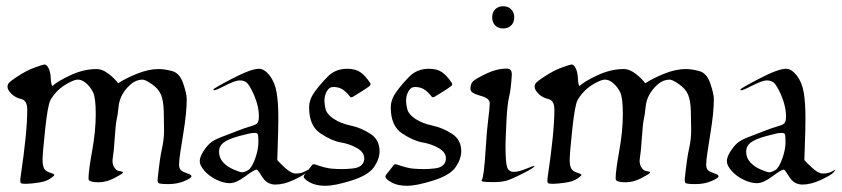

<svg xmlns="http://www.w3.org/2000/svg" viewBox="-20 -580 2683 612"><path d="M575.2 -264.2Q575.2 -221.2 564.5 -156.2L555.2 -97.2Q550.8 -69.3 550.8 -55.9Q550.8 -42.5 557.1 -37.1Q563.5 -31.7 577.1 -27.3Q590.3 -23.4 590.3 -18.1Q590.3 -12.7 567.9 -2.9Q545.4 6.8 516.4 6.8Q487.3 6.8 484.4 2.7Q481.4 -1.5 482.9 -13.2Q489.3 -75.2 496.1 -105.5Q502.9 -135.7 502.9 -163.1Q502.9 -190.4 502 -224.9Q501 -259.3 493.2 -278.1Q485.4 -296.9 464.4 -311.5Q443.4 -326.2 434.6 -326.2Q414.6 -326.2 397.9 -312.3Q381.3 -298.3 370.6 -280Q359.9 -261.7 357.7 -238.3Q355.5 -214.8 352.1 -200Q348.6 -185.1 345.7 -140.1Q342.8 -95.2 339.6 -77.6Q336.4 -60.1 343.3 -48.1Q350.1 -36.1 359.9 -34.7Q369.6 -33.2 371.3 -32Q373 -30.8 371.1 -28.8Q368.7 -24.9 343.8 -12Q318.8 1 294.4 1Q270 1 263.7 -5.4Q262.2 -6.3 262.2 -12.7Q262.2 -35.6 273.7 -99.1Q285.2 -162.6 285.2 -215.6Q285.2 -268.6 276.6 -285.9Q268.1 -303.2 254.4 -314.9Q240.7 -326.7 227.5 -326.2Q217.8 -326.2 197.8 -315.4Q177.7 -304.7 163.8 -290.8Q149.9 -276.9 141.1 -261.5Q132.3 -246.1 124 -168.2Q115.7 -90.3 115.7 -71.3Q115.7 -52.2 120.4 -43.5Q125 -34.7 136.2 -30.8Q147.5 -26.9 149.2 -26.1Q150.9 -25.4 152.6 -23.7Q154.3 -22 151.4 -19.5Q133.3 -2.4 105.5 1.7Q77.6 5.9 63.5 5.9Q49.3 5.9 46.9 3.9Q43 1 45.9 -18.1Q66.9 -158.7 66.9 -230.5Q66.9 -259.8 47.9 -264.2Q28.8 -268.6 16.4 -281Q3.9 -293.5 3.9 -303.7Q3.9 -307.1 6.1 -312.7Q8.3 -318.4 36.6 -336.9Q64.9 -355.5 91.3 -365Q117.7 -374.5 121.6 -374.5Q128.9 -374.5 135 -362.1Q141.1 -349.6 141.8 -330.3Q142.6 -311 147 -305.7Q162.1 -320.3 204.3 -340.1Q246.6 -359.9 287.6 -359.9Q307.1 -359.9 327.1 -344Q347.2 -328.1 356.4 -314.5Q379.9 -330.1 416.7 -345Q453.6 -359.9 485.4 -359.9Q504.4 -359.9 528.6 -353.5Q552.7 -347.2 564 -314Q575.2 -280.8 575.2 -264.2Z M867.2 -203.6Q867.2 -185.1 866.7 -163.1L863.8 -69.8Q868.7 -63.5 888.4 -45.2Q908.2 -26.9 922.9 -26.9Q939.5 -26.9 951.2 -33.2Q962.9 -39.6 962.9 -38.6Q962.9 -37.6 956.1 -29.8Q949.2 -22 917 -6.8Q884.8 8.3 857.9 8.3Q831.1 8.3 816.2 -15.6Q801.3 -39.6 798.3 -39.6Q791 -39.6 761.7 -17.8Q732.4 3.9 712.4 3.9Q692.9 3.9 669.7 -7.3Q646.5 -18.6 631.6 -35.6Q616.7 -52.7 616.7 -65.9Q616.7 -79.1 627.2 -95.9Q637.7 -112.8 648.9 -123Q660.2 -133.3 684.3 -142.6Q708.5 -151.9 736.1 -162.6Q763.7 -173.3 780.8 -178Q797.9 -182.6 801.5 -189.2Q805.2 -195.8 805.2 -209Q805.2 -228.5 799.6 -249Q793.9 -269.5 783 -291.5Q772 -313.5 763.7 -318.6Q755.4 -323.7 743.7 -323.7Q736.8 -323.7 724.6 -319.3Q712.4 -314.9 686 -301.5Q659.7 -288.1 659.7 -294.4Q659.7 -297.9 720 -329.3Q780.3 -360.8 805.7 -360.8Q822.8 -360.8 839.6 -339.1Q856.4 -317.4 861.8 -284.9Q867.2 -252.4 867.2 -203.6ZM803.7 -127.9Q803.7 -150.9 800.8 -153.6Q797.9 -156.2 794.4 -156.2Q791 -156.2 787.1 -156.2Q778.8 -156.2 742.9 -146.5Q707 -136.7 692.6 -125.5Q678.2 -114.3 678.2 -96.7Q678.2 -77.1 690.9 -63Q703.6 -48.8 724.4 -39.8Q745.1 -30.8 752 -30.8Q759.3 -30.8 771 -37.8Q782.7 -44.9 793.2 -74Q803.7 -103 803.7 -127.9Z M1189.9 -98.1Q1189.9 -73.2 1172.1 -47.4Q1154.3 -21.5 1100.8 -4.6Q1047.4 12.2 1017.1 12.2Q987.3 12.2 967.8 1.5Q948.2 -9.3 948.2 -17.1Q948.2 -19.5 950.2 -22.5Q974.1 -52.2 975.1 -54.2Q977.5 -57.6 984.9 -55.7Q1018.1 -43.9 1036.9 -42.5Q1055.7 -41 1070.8 -41Q1085.4 -41 1104.2 -43Q1123 -44.9 1132.1 -53.5Q1141.1 -62 1141.1 -75.2Q1141.1 -94.7 1118.2 -107.9Q1095.2 -121.1 1066.4 -126Q1037.6 -130.9 1001.5 -154.8Q965.3 -178.7 965.3 -237.3Q965.3 -262.7 982.9 -287.1Q1000.5 -311.5 1024.9 -336.2Q1049.3 -360.8 1086.9 -360.8Q1112.8 -360.8 1128.7 -349.9Q1144.5 -338.9 1159.7 -315.9Q1161.1 -313.5 1161.1 -311.5Q1161.1 -308.1 1156.7 -304.7Q1147 -297.4 1130.6 -287.4Q1114.3 -277.3 1105 -271.5Q1099.1 -268.1 1095.7 -272Q1082.5 -288.6 1070.8 -295.7Q1059.1 -302.7 1042.5 -302.7Q1028.8 -302.7 1021.5 -288.6Q1014.2 -274.4 1014.2 -260.7Q1014.2 -246.1 1018.3 -230.7Q1022.5 -215.3 1044.2 -200.9Q1065.9 -186.5 1098.1 -179.7Q1130.4 -172.9 1160.2 -153.8Q1189.9 -134.8 1189.9 -98.1Z M1450.2 -98.1Q1450.2 -73.2 1432.4 -47.4Q1414.6 -21.5 1361.1 -4.6Q1307.6 12.2 1277.3 12.2Q1247.6 12.2 1228 1.5Q1208.5 -9.3 1208.5 -17.1Q1208.5 -19.5 1210.4 -22.5Q1234.4 -52.2 1235.4 -54.2Q1237.8 -57.6 1245.1 -55.7Q1278.3 -43.9 1297.1 -42.5Q1315.9 -41 1331.1 -41Q1345.7 -41 1364.5 -43Q1383.3 -44.9 1392.3 -53.5Q1401.4 -62 1401.4 -75.2Q1401.4 -94.7 1378.4 -107.9Q1355.5 -121.1 1326.7 -126Q1297.9 -130.9 1261.7 -154.8Q1225.6 -178.7 1225.6 -237.3Q1225.6 -262.7 1243.2 -287.1Q1260.7 -311.5 1285.2 -336.2Q1309.6 -360.8 1347.2 -360.8Q1373 -360.8 1388.9 -349.9Q1404.8 -338.9 1419.9 -315.9Q1421.4 -313.5 1421.4 -311.5Q1421.4 -308.1 1417 -304.7Q1407.2 -297.4 1390.9 -287.4Q1374.5 -277.3 1365.2 -271.5Q1359.4 -268.1 1356 -272Q1342.8 -288.6 1331.1 -295.7Q1319.3 -302.7 1302.7 -302.7Q1289.1 -302.7 1281.7 -288.6Q1274.4 -274.4 1274.4 -260.7Q1274.4 -246.1 1278.6 -230.7Q1282.7 -215.3 1304.4 -200.9Q1326.2 -186.5 1358.4 -179.7Q1390.6 -172.9 1420.4 -153.8Q1450.2 -134.8 1450.2 -98.1Z M1558.3 -499Q1548.8 -508.8 1548.8 -524.7Q1548.8 -540.5 1558.3 -550.3Q1567.9 -560.1 1583.7 -560.1Q1599.6 -560.1 1609.4 -550.3Q1619.1 -540.5 1619.1 -524.7Q1619.1 -508.8 1609.4 -499Q1599.6 -489.3 1583.7 -489.3Q1567.9 -489.3 1558.3 -499ZM1591.3 -114.3Q1591.3 -61 1596.7 -46.6Q1602.1 -32.2 1617.9 -32.2Q1633.8 -32.2 1658.7 -42.7Q1683.6 -53.2 1683.6 -50.3Q1683.6 -45.9 1646.7 -27.1Q1609.9 -8.3 1593.8 -3.9Q1577.6 0.5 1552.2 0.5Q1526.9 0.5 1519.8 -1.2Q1512.7 -2.9 1515.9 -6.8Q1519 -10.7 1522.2 -35.2Q1525.4 -59.6 1528.6 -112.5Q1531.7 -165.5 1536.4 -200.7Q1541 -235.8 1541 -251.5Q1541 -267.1 1510.3 -275.1Q1479.5 -283.2 1479.5 -296.4Q1479.5 -313.5 1488.5 -321.5Q1497.6 -329.6 1530.5 -345.5Q1563.5 -361.3 1595.7 -361.3Q1612.3 -361.3 1611.3 -341.3Q1608.9 -296.4 1602.8 -271.5Q1596.7 -246.6 1594 -188.5Q1591.3 -130.4 1591.3 -114.3Z M2255.4 -264.2Q2255.4 -221.2 2244.6 -156.2L2235.4 -97.2Q2231 -69.3 2231 -55.9Q2231 -42.5 2237.3 -37.1Q2243.7 -31.7 2257.3 -27.3Q2270.5 -23.4 2270.5 -18.1Q2270.5 -12.7 2248 -2.9Q2225.6 6.8 2196.5 6.8Q2167.5 6.8 2164.6 2.7Q2161.6 -1.5 2163.1 -13.2Q2169.4 -75.2 2176.3 -105.5Q2183.1 -135.7 2183.1 -163.1Q2183.1 -190.4 2182.1 -224.9Q2181.2 -259.3 2173.3 -278.1Q2165.5 -296.9 2144.5 -311.5Q2123.5 -326.2 2114.7 -326.2Q2094.7 -326.2 2078.1 -312.3Q2061.5 -298.3 2050.8 -280Q2040 -261.7 2037.8 -238.3Q2035.6 -214.8 2032.2 -200Q2028.8 -185.1 2025.9 -140.1Q2022.9 -95.2 2019.8 -77.6Q2016.6 -60.1 2023.4 -48.1Q2030.3 -36.1 2040 -34.7Q2049.8 -33.2 2051.5 -32Q2053.2 -30.8 2051.3 -28.8Q2048.8 -24.9 2023.9 -12Q1999 1 1974.6 1Q1950.2 1 1943.8 -5.4Q1942.4 -6.3 1942.4 -12.7Q1942.4 -35.6 1953.9 -99.1Q1965.3 -162.6 1965.3 -215.6Q1965.3 -268.6 1956.8 -285.9Q1948.2 -303.2 1934.6 -314.9Q1920.9 -326.7 1907.7 -326.2Q1897.9 -326.2 1877.9 -315.4Q1857.9 -304.7 1844 -290.8Q1830.1 -276.9 1821.3 -261.5Q1812.5 -246.1 1804.2 -168.2Q1795.9 -90.3 1795.9 -71.3Q1795.9 -52.2 1800.5 -43.5Q1805.2 -34.7 1816.4 -30.8Q1827.6 -26.9 1829.3 -26.1Q1831.1 -25.4 1832.8 -23.7Q1834.5 -22 1831.5 -19.5Q1813.5 -2.4 1785.6 1.7Q1757.8 5.9 1743.7 5.9Q1729.5 5.9 1727.1 3.9Q1723.1 1 1726.1 -18.1Q1747.1 -158.7 1747.1 -230.5Q1747.1 -259.8 1728 -264.2Q1709 -268.6 1696.5 -281Q1684.1 -293.5 1684.1 -303.7Q1684.1 -307.1 1686.3 -312.7Q1688.5 -318.4 1716.8 -336.9Q1745.1 -355.5 1771.5 -365Q1797.9 -374.5 1801.8 -374.5Q1809.1 -374.5 1815.2 -362.1Q1821.3 -349.6 1822 -330.3Q1822.8 -311 1827.1 -305.7Q1842.3 -320.3 1884.5 -340.1Q1926.8 -359.9 1967.8 -359.9Q1987.3 -359.9 2007.3 -344Q2027.3 -328.1 2036.6 -314.5Q2060.1 -330.1 2096.9 -345Q2133.8 -359.9 2165.5 -359.9Q2184.6 -359.9 2208.7 -353.5Q2232.9 -347.2 2244.1 -314Q2255.4 -280.8 2255.4 -264.2Z M2547.4 -203.6Q2547.4 -185.1 2546.9 -163.1L2543.9 -69.8Q2548.8 -63.5 2568.6 -45.2Q2588.4 -26.9 2603 -26.9Q2619.6 -26.9 2631.3 -33.2Q2643.1 -39.6 2643.1 -38.6Q2643.1 -37.6 2636.2 -29.8Q2629.4 -22 2597.2 -6.8Q2564.9 8.3 2538.1 8.3Q2511.2 8.3 2496.3 -15.6Q2481.4 -39.6 2478.5 -39.6Q2471.2 -39.6 2441.9 -17.8Q2412.6 3.9 2392.6 3.9Q2373 3.9 2349.9 -7.3Q2326.7 -18.6 2311.8 -35.6Q2296.9 -52.7 2296.9 -65.9Q2296.9 -79.1 2307.4 -95.9Q2317.9 -112.8 2329.1 -123Q2340.3 -133.3 2364.5 -142.6Q2388.7 -151.9 2416.3 -162.6Q2443.8 -173.3 2460.9 -178Q2478 -182.6 2481.7 -189.2Q2485.4 -195.8 2485.4 -209Q2485.4 -228.5 2479.7 -249Q2474.1 -269.5 2463.1 -291.5Q2452.1 -313.5 2443.8 -318.6Q2435.5 -323.7 2423.8 -323.7Q2417 -323.7 2404.8 -319.3Q2392.6 -314.9 2366.2 -301.5Q2339.8 -288.1 2339.8 -294.4Q2339.8 -297.9 2400.1 -329.3Q2460.4 -360.8 2485.8 -360.8Q2502.9 -360.8 2519.8 -339.1Q2536.6 -317.4 2542 -284.9Q2547.4 -252.4 2547.4 -203.6ZM2483.9 -127.9Q2483.9 -150.9 2481 -153.6Q2478 -156.2 2474.6 -156.2Q2471.2 -156.2 2467.3 -156.2Q2459 -156.2 2423.1 -146.5Q2387.2 -136.7 2372.8 -125.5Q2358.4 -114.3 2358.4 -96.7Q2358.4 -77.1 2371.1 -63Q2383.8 -48.8 2404.5 -39.8Q2425.3 -30.8 2432.1 -30.8Q2439.5 -30.8 2451.2 -37.8Q2462.9 -44.9 2473.4 -74Q2483.9 -103 2483.9 -127.9Z"/></svg>

Font: Eadui
Style: Medium
Weight: 500
Designer: Peter S. Baker
Version: Version 1.1